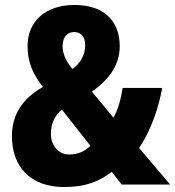

<svg xmlns="http://www.w3.org/2000/svg" viewBox="-20 -743 705 773"><path d="M280 -723C162 -723 91 -656 91 -558C91 -492 113 -443 153 -393C70 -346 28 -281 28 -195C28 -73 101 10 238 10C327 10 379 -13 430 -51L470 0H665L540 -147C586 -216 618 -304 633 -389H474C466 -340 454 -299 437 -269L350 -374C419 -423 462 -481 462 -557C462 -661 396 -723 280 -723ZM278 -614C305 -614 323 -597 323 -561C323 -525 306 -490 272 -465C247 -494 232 -526 232 -556C232 -596 252 -614 278 -614ZM229 -302 344 -156C322 -135 296 -121 260 -121C213 -121 185 -159 185 -204C185 -246 199 -276 229 -302Z"/></svg>

Font: Noto Sans Thai Looped Condensed ExtraBold
Style: Regular
Weight: 800
Width: 3
Designer: Sasikarn Vongin, Ben Mitchell
Foundry: The Fontpad Ltd
Version: Version 1.001